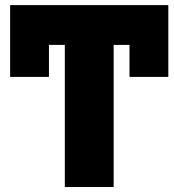

<svg xmlns="http://www.w3.org/2000/svg" viewBox="-20 -748 698 768"><path d="M653.3 -727.5V-440.4H498V-568.4H434.6V0H239.3V-568.4H175.8V-440.4H20.5V-727.5Z"/></svg>

Font: Inter Tight Black
Style: Regular
Weight: 900
Designer: Rasmus Andersson
Foundry: rsms
Version: Version 3.004; ttfautohint (v1.8.4.7-5d5b)